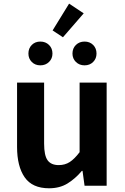

<svg xmlns="http://www.w3.org/2000/svg" viewBox="-20 -1008 677 1042"><path d="M246.4 13.8Q155.3 13.8 113.9 -45.8Q72.6 -105.3 72.6 -210.6V-559.8H219.4V-228.7Q219.4 -164.3 238.3 -138.2Q257.3 -112 298.6 -112Q332.7 -112 358.4 -128.6Q384.1 -145.2 412 -182.1V-559.8H558.8V0H438.9L427.9 -80.6H424.3Q388.2 -37.8 346 -12Q303.8 13.8 246.4 13.8ZM198.8 -653.4Q170.8 -653.4 152.5 -671.7Q134.2 -690 134.2 -717.3Q134.2 -745.8 152.5 -764.1Q170.8 -782.4 198.8 -782.4Q227.3 -782.4 246 -764.1Q264.7 -745.8 264.7 -717.3Q264.7 -690 246 -671.7Q227.3 -653.4 198.8 -653.4ZM321.6 -805.7 265.5 -842.9 355 -988.3 434.3 -935.6ZM438.9 -653.4Q410.7 -653.4 392 -671.7Q373.3 -690 373.3 -717.3Q373.3 -745.8 392 -764.1Q410.7 -782.4 438.9 -782.4Q467.2 -782.4 485.5 -764.1Q503.8 -745.8 503.8 -717.3Q503.8 -690 485.5 -671.7Q467.2 -653.4 438.9 -653.4Z"/></svg>

Font: Noto Sans HK Thin
Style: Regular
Weight: 100
Designer: Ryoko NISHIZUKA 西塚涼子 (kana, bopomofo & ideographs); Paul D. Hunt (Latin, Greek & Cyrillic); Sandoll Communications 산돌커뮤니
Foundry: Adobe
Version: Version 2.004-H2;hotconv 1.0.118;makeotfexe 2.5.65603